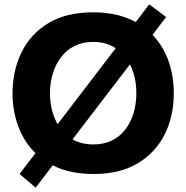

<svg xmlns="http://www.w3.org/2000/svg" viewBox="-20 -784 854 880"><path d="M410.5 13.5Q314 13.5 243.5 -16.2Q173 -46 127.5 -97.8Q82 -149.5 59.8 -216Q37.5 -282.5 37.5 -356Q37.5 -460 78.8 -544.2Q120 -628.5 201.8 -678Q283.5 -727.5 406 -727.5Q499 -727.5 568.5 -698.8Q638 -670 684.2 -619Q730.5 -568 753.5 -501Q776.5 -434 776.5 -357Q776.5 -250.5 734.2 -167Q692 -83.5 610.5 -35Q529 13.5 410.5 13.5ZM408 -122Q457.5 -122 494.5 -140.8Q531.5 -159.5 556 -192.5Q580.5 -225.5 592.8 -267.8Q605 -310 605 -357Q605 -406.5 591.8 -449.2Q578.5 -492 553.2 -524Q528 -556 491.5 -574Q455 -592 408 -592Q359.5 -592 322.2 -573.5Q285 -555 260 -522.2Q235 -489.5 222 -447Q209 -404.5 209 -357Q209 -309.5 221.5 -267.2Q234 -225 258.8 -192.2Q283.5 -159.5 320.8 -140.8Q358 -122 408 -122ZM143.5 76 69.5 13.5Q121.5 -55 167.8 -115.2Q214 -175.5 267.5 -245.5L464 -502.5Q519 -574 566.5 -636.2Q614 -698.5 664 -764L741.5 -706Q690.5 -639.5 643.5 -577.8Q596.5 -516 541.5 -444.5L342.5 -184.5Q288.5 -113.5 240.8 -51.2Q193 11 143.5 76Z"/></svg>

Font: Commissioner Thin
Style: Bold
Weight: 700
Version: Version 1.001;gftools[0.9.23]